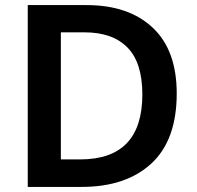

<svg xmlns="http://www.w3.org/2000/svg" viewBox="-20 -734 772 754"><path d="M674 -367Q674 -184 574.5 -92Q475 0 301 0H89V-714H320Q485 -714 579.5 -625.5Q674 -537 674 -367ZM539 -363Q539 -488 480.5 -547.5Q422 -607 312 -607H219V-108H295Q539 -108 539 -363Z"/></svg>

Font: Noto Sans Thai Looped SemiBold
Style: Regular
Weight: 600
Designer: Sasikarn Vongin, Ben Mitchell
Foundry: The Fontpad Ltd
Version: Version 1.001; ttfautohint (v1.8.4.7-5d5b)